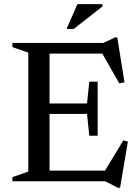

<svg xmlns="http://www.w3.org/2000/svg" viewBox="-20 -878 672 930"><path d="M40 0V-20L117 -47V-623L40 -650V-670H480.5L538 -697H548L583 -479.5L558 -474L475.5 -618.5H220V-377H401.5L412.5 -482.5H453V-220.5H412.5L401.5 -326H220V-51.5H488.5L577.5 -198L599.5 -192.5L561.5 31.5H550.5L490 0ZM302.5 -738 355 -858H476V-846.5L337.5 -738Z"/></svg>

Font: Newsreader Text Medium
Style: Regular
Weight: 500
Designer: Hugues Gentile
Foundry: Production Type
Version: Version 1.002